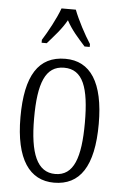

<svg xmlns="http://www.w3.org/2000/svg" viewBox="-55 -805 548 855"><g transform="rotate(5 219.5 -378.0)"><path d="M110 -619V-606H133C164 -642 194 -673 218 -716C241 -673 270 -642 302 -606H325V-619C300 -657 266 -721 249 -766H185C169 -721 134 -657 110 -619ZM219 10C334 10 395 -77 395 -268C395 -453 334 -544 222 -544C102 -544 45 -454 45 -268C45 -79 110 10 219 10ZM221 -29C140 -29 106 -111 106 -268C106 -425 136 -504 220 -504C304 -504 333 -425 333 -268C333 -112 304 -29 221 -29Z"/></g></svg>

Font: Noto Serif Tamil ExtraCondensed Light
Style: Italic
Weight: 300
Width: 2
Italic angle: -12°
Designer: Indian Type Foundry, Tom Grace, and the Monotype Design Team
Foundry: Monotype Imaging Inc.
Version: Version 2.003